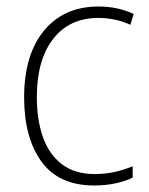

<svg xmlns="http://www.w3.org/2000/svg" viewBox="-20 -559 457 589"><path d="M269 10Q160 10 107 -63.5Q54 -137 54 -260Q54 -391 115 -465Q176 -539 282 -539Q342 -539 390 -516L380 -483Q356 -494 331 -499Q306 -504 282 -504Q193 -504 143 -439.5Q93 -375 93 -261Q93 -192 111.5 -139Q130 -86 169.5 -55.5Q209 -25 271 -25Q302 -25 331.5 -31.5Q361 -38 387 -49V-14Q364 -3 334 3.5Q304 10 269 10Z"/></svg>

Font: Noto Sans Khmer UI SemiCondensed ExtraLight
Style: Regular
Weight: 200
Width: 4
Designer: Danh Hong and the Monotype Design Team
Foundry: Monotype Imaging Inc.
Version: Version 2.002; ttfautohint (v1.8.4.7-5d5b)